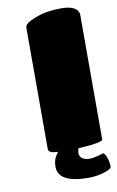

<svg xmlns="http://www.w3.org/2000/svg" viewBox="-95 -762 588 968"><g transform="rotate(-10 198.5 -278.0)"><path d="M249 26.9Q251 44.4 265.1 52.7Q279.3 61 299.8 61Q316.4 61 342.8 54.2L370.1 45.9Q378.9 45.9 387.9 70.3Q397 94.7 397 118.2Q397 130.4 359.1 142.6Q321.3 154.8 277.8 154.8Q123 154.8 123 70.8Q123 41 134.8 20Q144.5 3.9 148.9 -1Q124 -2.4 117.2 -4.9Q100.1 -10.7 100.1 -23.9V-646Q100.1 -668 158.2 -689Q214.8 -710.9 288.1 -710.9Q351.6 -710.9 371.1 -684.1Q378.9 -673.3 378.9 -664.1V-23.9Q378.9 -13.2 317.9 -5.9Q276.9 -2 253.9 -1L251 5.9Q249 17.6 249 26.9Z"/></g></svg>

Font: GGS TheRock Black
Style: Regular
Weight: 900
Designer: Rodrigo Fuenzalida (2012); Goodgame Studios (2014)
Foundry: Rodrigo Fuenzalida,2012;  GGS,2014
Version: Version 1.002 | FøM Mod